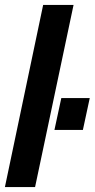

<svg xmlns="http://www.w3.org/2000/svg" viewBox="-41 -763 386 783"><path d="M-21 0 135 -743H259L102 0ZM181 -233 209 -363H325L297 -233Z"/></svg>

Font: Saira Ultra Condensed Black
Style: Italic
Weight: 900
Width: 1
Italic angle: -12°
Designer: Hector Gatti with collaboration of the Omnibus-Type team
Foundry: Omnibus-Type
Version: Version 1.001; ttfautohint (v1.8)